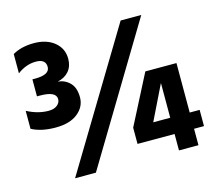

<svg xmlns="http://www.w3.org/2000/svg" viewBox="-102 -843 1101 971"><g transform="rotate(-15 449.0 -357.0)"><path d="M822 0H720V-86H526V-171L659 -430H822V-171H874V-86H822ZM720 -171V-353L631 -171ZM23 -300V-394Q80 -364 136 -364Q164 -364 180.5 -377Q197 -390 197 -409Q197 -450 112 -450H97V-539H111Q188 -539 188 -580Q188 -621 136.5 -621Q85 -621 39 -586V-687Q85 -714 151 -714Q217 -714 258 -680.5Q299 -647 299 -593Q299 -554 277.5 -528.5Q256 -503 218 -495Q256 -491 281 -465Q306 -439 306 -389.5Q306 -340 264.5 -306.5Q223 -273 148 -273Q73 -273 23 -300ZM285 0H176L605 -711H713Z"/></g></svg>

Font: Hind Madurai
Style: Bold
Weight: 700
Designer: Jyotish Sonowal
Foundry: Indian Type Foundry
Version: Version 0.702;PS 1.0;hotconv 1.0.81;makeotf.lib2.5.63406